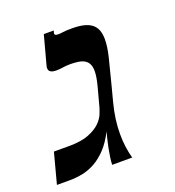

<svg xmlns="http://www.w3.org/2000/svg" viewBox="-128 -624 648 709"><g transform="rotate(-20 196.5 -270.0)"><path d="M118.7 -397.9Q106.4 -397.9 98.1 -402.3Q89.8 -406.7 89.8 -418Q89.8 -421.9 91.3 -427.2L121.6 -540H160.6L158.2 -531.7Q157.7 -530.8 157.7 -528.8Q157.7 -524.9 160.9 -522.9Q164.1 -521 172.4 -521Q179.7 -521 190.7 -522.7Q201.7 -524.4 226.1 -524.4Q254.9 -524.4 274.2 -519.3Q293.5 -514.2 305.2 -504.2Q316.9 -494.1 322 -479.5Q327.1 -464.8 327.1 -445.8Q327.1 -415 316.7 -373.8Q306.2 -332.5 293 -280.8L276.4 -217.3Q259.8 -154.3 259.8 -96.7Q259.8 -44.9 272.5 0H193.8Q193.8 -11.7 196.3 -28.6Q198.7 -45.4 202.1 -62.7Q205.6 -80.1 209.5 -96.2Q213.4 -112.3 216.3 -123Q197.3 -85.4 174.8 -61.5Q152.3 -37.6 127.9 -23.9Q103.5 -10.3 77.9 -5.1Q52.2 0 26.9 0H-23.4L8.3 -119.6H67.9Q116.2 -119.6 145.5 -131.3Q174.8 -143.1 190.9 -158.9Q207 -174.8 213.4 -190.9Q219.7 -207 222.2 -215.8L241.7 -288.6Q251.5 -325.2 251.5 -347.2Q251.5 -364.3 246.3 -375Q241.2 -385.7 231.2 -391.8Q221.2 -397.9 206.8 -400.1Q192.4 -402.3 174.3 -402.3Q159.2 -402.3 145.8 -400.1Q132.3 -397.9 118.7 -397.9Z"/></g></svg>

Font: Arian AMU Serif
Style: Bold Italic
Weight: 700
Italic angle: -15°
Designer: Ruben Hakobyan (Tarumian)
Foundry: Ruben Hakobyan (Tarumian)
Version: Version 1.002